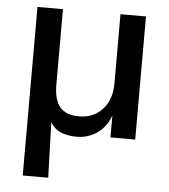

<svg xmlns="http://www.w3.org/2000/svg" viewBox="-50 -533 668 758"><g transform="rotate(5 284.5 -154.0)"><path d="M68 180V-488H169V-188Q169 -129 193 -100.5Q217 -72 269 -72Q326 -72 361.5 -110.5Q397 -149 397 -213V-488H498V0H400V-87Q383 -40 347 -15.5Q311 9 267 9Q232 9 205.5 -1.5Q179 -12 162 -39L169 180Z"/></g></svg>

Font: Nunito Sans SemiBold
Style: Regular
Weight: 600
Designer: Vernon Adams
Foundry: Vernon Adams
Version: Version 3.101; ttfautohint (v1.8.4.7-5d5b);gftools[0.9.27]